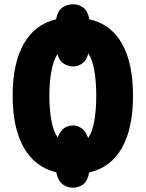

<svg xmlns="http://www.w3.org/2000/svg" viewBox="-20 -806 681 898"><path d="M321.8 71.8Q294.9 71.8 273.2 56.2Q251.5 40.5 243.2 0Q143.1 -24.4 91.1 -116Q39.1 -207.5 39.1 -358.9Q39.1 -508.3 90.6 -600.1Q142.1 -691.9 242.2 -715.8Q249.5 -754.9 271.2 -770.5Q293 -786.1 321.8 -786.1Q348.1 -786.1 369.4 -770.5Q390.6 -754.9 397.9 -715.8Q498.5 -693.4 550.3 -602.3Q602.1 -511.2 602.1 -357.9Q602.1 -205.6 550.3 -114.3Q498.5 -22.9 397 1Q389.6 41 368.7 56.4Q347.7 71.8 321.8 71.8ZM250 -163.1Q262.7 -195.3 281 -207.3Q299.3 -219.2 321.8 -219.2Q342.3 -219.2 361.8 -205.8Q381.3 -192.4 392.1 -160.2Q410.6 -184.6 420.4 -236.8Q430.2 -289.1 430.2 -357.9Q430.2 -426.3 420.7 -478.5Q411.1 -530.8 393.1 -556.2Q384.8 -523.4 364.7 -509.3Q344.7 -495.1 321.8 -495.1Q299.3 -495.1 277.8 -508.5Q256.3 -522 249 -553.2Q230.5 -526.4 220.7 -474.9Q210.9 -423.3 210.9 -357.9Q210.9 -292 220.7 -240.7Q230.5 -189.5 250 -163.1Z"/></svg>

Font: Open Sans Condensed ExtraBold
Style: Regular
Weight: 800
Width: 3
Designer: Monotype Design Team
Foundry: Monotype Imaging Inc.
Version: Version 3.000; ttfautohint (v1.8.4)